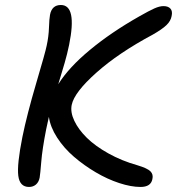

<svg xmlns="http://www.w3.org/2000/svg" viewBox="-20 -763 702 761"><path d="M95.2 -22Q58.1 -22 52.5 -66.4Q46.9 -110.8 68.8 -220.2Q86.9 -309.1 123.5 -433.1Q160.2 -557.1 165 -582Q172.9 -618.2 174.1 -653.6Q175.3 -689 178.2 -704.1Q185.5 -743.2 221.2 -743.2Q286.1 -743.2 253.9 -585Q251 -569.8 245.8 -549.3Q240.7 -528.8 236.3 -513.9Q231.9 -499 223.4 -470.7Q214.8 -442.4 210.9 -429.2Q252.9 -496.1 336.7 -565.4Q420.4 -634.8 532.2 -698.2Q570.8 -720.2 591.6 -729.5Q612.3 -738.8 627.9 -738.8Q646.5 -738.8 655.5 -728.8Q664.6 -718.8 660.2 -699.2Q656.7 -679.7 639.6 -663.3Q622.6 -647 585.9 -626Q449.7 -553.2 362.1 -475.1Q274.4 -397 264.2 -347.2Q258.3 -318.4 274.7 -283.9Q291 -249.5 324.2 -216.8Q357.4 -184.1 409.9 -154.8Q462.4 -125.5 524.9 -107.9Q564 -96.2 576.2 -84Q588.4 -71.8 584 -53.2Q578.1 -22 537.1 -22Q499.5 -22 452.6 -37.4Q405.8 -52.7 359.4 -80.1Q313 -107.4 273.2 -141.6Q233.4 -175.8 206.3 -217.8Q179.2 -259.8 173.8 -299.8Q166.5 -269 163.1 -251Q147.5 -171.4 143.6 -122.3Q139.6 -73.2 137.2 -59.1Q133.8 -41.5 122.6 -31.7Q111.3 -22 95.2 -22Z"/></svg>

Font: Shantell Sans Bouncy
Style: Italic
Weight: 400
Italic angle: -11.31°
Designer: Stephen Nixon, Anya Danilova, Shantell Martin
Foundry: Arrow Type
Version: Version 1.006;[9816181b4]